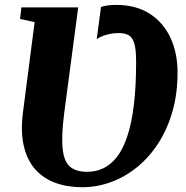

<svg xmlns="http://www.w3.org/2000/svg" viewBox="-20 -774 780 804"><path d="M324 10Q262 10 211.5 -8.5Q161 -27 127 -65.5Q93 -104 79.2 -164.8Q65.5 -225.5 77 -310L125 -681.5L64 -694.5L69.5 -743H307.5L249 -301.5Q236 -200.5 242.8 -147Q249.5 -93.5 275.5 -74Q301.5 -54.5 345 -54.5Q381.5 -54.5 413 -69.5Q444.5 -84.5 469.8 -117Q495 -149.5 513 -203.2Q531 -257 540.5 -334.2Q550 -411.5 550 -515Q550 -565 542.8 -591Q535.5 -617 519.5 -626.2Q503.5 -635.5 477.5 -635.5Q451.5 -635.5 427.2 -628.8Q403 -622 385 -610.5L403 -745Q417.5 -749.5 432.8 -751.5Q448 -753.5 465.5 -753.5Q549 -753.5 606.5 -716.8Q664 -680 693.8 -616Q723.5 -552 723.5 -470Q723.5 -381.5 702 -306.8Q680.5 -232 642.5 -173.5Q604.5 -115 554 -74Q503.5 -33 444.8 -11.5Q386 10 324 10Z"/></svg>

Font: Merriweather 36pt Black
Style: Italic
Weight: 900
Italic angle: -7.8°
Version: Version 2.101